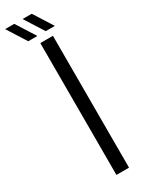

<svg xmlns="http://www.w3.org/2000/svg" viewBox="-321 -982 751 1009"><g transform="rotate(-30 54.0 -478.0)"><path d="M51.5 0V-800H128V0ZM107.5 -840 34 -956H89.5L163 -840ZM1.5 -840 -72 -956H-16.5L57 -840Z"/></g></svg>

Font: Big Shoulders Display Thin Medium
Style: Regular
Weight: 500
Version: Version 2.002